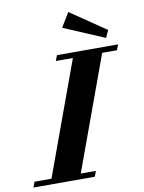

<svg xmlns="http://www.w3.org/2000/svg" viewBox="-153 -942 758 1008"><g transform="rotate(-10 226.0 -438.0)"><path d="M454.1 -707.5 236.3 -799.8 282.2 -876 472.2 -746.6ZM-57.6 0 -46.9 -29.3H43.5L264.2 -633.8H173.3L184.6 -663.1H510.7L499 -633.8H420.4L199.7 -29.3H280.3L269.5 0Z"/></g></svg>

Font: Elstob Grade
Style: Italic
Weight: 400
Italic angle: -20°
Designer: Peter S. Baker
Version: Version 1.015